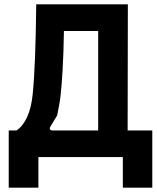

<svg xmlns="http://www.w3.org/2000/svg" viewBox="-20 -720 718 880"><path d="M20 140H156V0H543V140H678V-122H565L566 -700H146C144 -513 139 -380 130 -290C122 -205 95 -149 56 -122H20ZM221 -122C209 -122 205 -130 211 -140L242 -191C248 -221 255 -254 258 -286C264 -341 271 -439 273 -578H430V-122Z"/></svg>

Font: Finlandica SemiBold
Style: Regular
Weight: 600
Designer: Niklas Ekholm, Juho Hiilivirta, Jaakko Suomalainen
Foundry: Helsinki Type Studio
Version: Version 2.000;Glyphs 3.2 (3202)